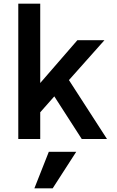

<svg xmlns="http://www.w3.org/2000/svg" viewBox="-20 -760 640 1050"><path d="M80 0H200V-146L277 -233L427 0H565L357 -322L551 -540H403L200 -306V-740H80ZM397 70H247L168 270H268Z"/></svg>

Font: CommitMonoV142 ExtLt
Style: Regular
Weight: 200
Monospace: yes
Designer: Eigil Nikolajsen
Foundry: Eigil Nikolajsen
Version: Version 1.142